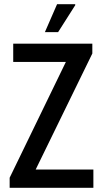

<svg xmlns="http://www.w3.org/2000/svg" viewBox="-20 -895 485 915"><path d="M26 0V-48L294 -600H43V-687H420V-640L150 -87H425V0ZM194 -742 252 -875H338L339 -871L257 -742Z"/></svg>

Font: Archivo ExtraCondensed Medium
Style: Regular
Weight: 500
Width: 2
Designer: Hector Gatti
Foundry: Omnibus-Type
Version: Version 2.001